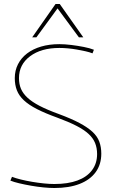

<svg xmlns="http://www.w3.org/2000/svg" viewBox="-20 -931 569 961"><path d="M450 -682 443 -664Q428 -670 407.5 -674.5Q387 -679 364.5 -683Q342 -687 319.5 -689Q297 -691 277 -691Q186 -691 130.5 -649.5Q75 -608 75 -540Q75 -510 85 -486.5Q95 -463 117.5 -442Q140 -421 178.5 -401Q217 -381 275 -360Q337 -337 377.5 -315.5Q418 -294 442.5 -271.5Q467 -249 477 -222Q487 -195 487 -162Q487 -108 459 -69.5Q431 -31 378.5 -10.5Q326 10 252 10Q228 10 197.5 7Q167 4 135.5 -1.5Q104 -7 76.5 -13.5Q49 -20 32 -27L40 -46Q58 -39 84.5 -32.5Q111 -26 140.5 -21Q170 -16 199 -13Q228 -10 252 -10Q320 -10 367.5 -27.5Q415 -45 440.5 -79Q466 -113 466 -160Q466 -190 456 -215Q446 -240 423 -261Q400 -282 362 -301.5Q324 -321 267 -342Q206 -364 165 -385Q124 -406 99.5 -429Q75 -452 64.5 -479Q54 -506 54 -540Q54 -578 70 -609.5Q86 -641 115.5 -663.5Q145 -686 186 -698Q227 -710 277 -710Q304 -710 336.5 -706Q369 -702 399.5 -696Q430 -690 450 -682ZM141 -744 258 -911H279L397 -744H375L268 -889L162 -744Z"/></svg>

Font: Georama ExtraCondensed Thin Thin
Style: Regular
Weight: 250
Version: Version 1.001